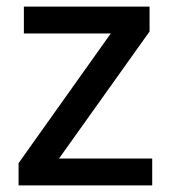

<svg xmlns="http://www.w3.org/2000/svg" viewBox="-20 -559 515 579"><path d="M439 0V-81H158L431 -464V-539H52V-458H314L36 -67V0Z"/></svg>

Font: Noto Sans Medefaidrin Medium
Style: Regular
Weight: 500
Designer: Dalton Maag Ltd
Foundry: Dalton Maag Ltd
Version: Version 1.002